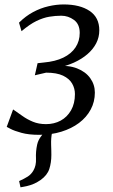

<svg xmlns="http://www.w3.org/2000/svg" viewBox="-20 -584 497 843"><path d="M70 238.5 64 211Q86.5 201 101.8 191.2Q117 181.5 126.5 165Q139.5 143 138 112.5Q136.5 82 143 51.5Q147.5 30.5 161.5 13Q175.5 -4.5 183.5 -15.5L234 -48Q214 -26 208.8 -2.5Q203.5 21 204.5 52.5Q205 63.5 205.2 74.5Q205.5 85.5 205.5 96Q205.5 130 196.5 157.8Q187.5 185.5 158 206.5Q142 218 122.8 225.5Q103.5 233 70 238.5ZM152.5 8Q106 8 74.2 -0.8Q42.5 -9.5 26.2 -18.2Q10 -27 9.5 -27L37.5 -103.5Q57 -90.5 78 -75.2Q99 -60 124.5 -49.5Q150 -39 182 -39Q218 -39 246.5 -54.5Q275 -70 292 -99.8Q309 -129.5 309 -171Q309 -195.5 296.8 -217Q284.5 -238.5 256.8 -251.8Q229 -265 182.5 -265L133 -253.5L145 -306.5L172 -309.5Q223 -314 258 -331Q293 -348 311.5 -375.8Q330 -403.5 330 -439.5Q330 -478 304.8 -496.5Q279.5 -515 249 -515Q223 -515 196.2 -510.5Q169.5 -506 140 -491.8Q110.5 -477.5 74.5 -447L63.5 -484.5Q92 -513 125 -530.8Q158 -548.5 192.8 -556.5Q227.5 -564.5 259.5 -564.5Q331 -564.5 373.5 -536Q416 -507.5 416 -451Q416 -420.5 402.5 -394.2Q389 -368 364.2 -346.5Q339.5 -325 304.8 -309.2Q270 -293.5 228.5 -285L227.5 -294Q280.5 -298.5 318.2 -283.8Q356 -269 376.2 -240.8Q396.5 -212.5 396.5 -177.5Q396.5 -137 378.2 -103Q360 -69 327 -44.2Q294 -19.5 249.5 -5.8Q205 8 152.5 8Z"/></svg>

Font: Merriweather 24pt Light
Style: Italic
Weight: 300
Italic angle: -7.8°
Version: Version 2.101